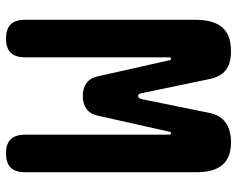

<svg xmlns="http://www.w3.org/2000/svg" viewBox="-95 -685 790 640"><g transform="rotate(90 300.0 -365.0)"><path d="M554 -53Q554 -21 538.5 -5.5Q523 10 491 10Q460 10 444.5 -5.5Q429 -21 429 -53V-534Q429 -540 424.5 -540Q420 -540 419 -534L366 -298Q361 -272 344 -259Q327 -246 300 -246Q273 -246 256 -259Q239 -272 234 -298L181 -534Q180 -540 175.5 -540Q171 -540 171 -534V-53Q171 -21 155.5 -5.5Q140 10 109 10Q77 10 61.5 -5.5Q46 -21 46 -53V-622Q46 -681 71 -710.5Q96 -740 150 -740Q192 -740 214.5 -722Q237 -704 244 -666L290 -445Q292 -430 300 -430Q308 -430 311 -445L356 -666Q363 -704 388.5 -722Q414 -740 454 -740Q505 -740 529.5 -711.5Q554 -683 554 -626Z"/></g></svg>

Font: Maple Mono NL
Style: Bold
Weight: 700
Monospace: yes
Designer: subframe7536
Version: Version 7.000